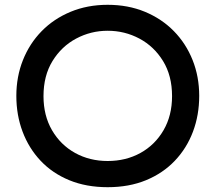

<svg xmlns="http://www.w3.org/2000/svg" viewBox="-20 -766 897 799"><path d="M428 13Q339 13 268.5 -16Q198 -45 149 -97Q100 -149 74 -218Q48 -287 48 -367Q48 -447 75.5 -516Q103 -585 153.5 -636.5Q204 -688 274 -717Q344 -746 428 -746Q513 -746 583 -717Q653 -688 703.5 -636.5Q754 -585 781.5 -516Q809 -447 809 -367Q809 -287 783 -218Q757 -149 707.5 -97Q658 -45 587.5 -16Q517 13 428 13ZM428 -638Q358 -638 297 -605.5Q236 -573 198.5 -512Q161 -451 161 -366Q161 -285 196.5 -224Q232 -163 292.5 -129.5Q353 -96 428 -96Q504 -96 564.5 -129.5Q625 -163 660.5 -224Q696 -285 696 -366Q696 -451 658.5 -512Q621 -573 560 -605.5Q499 -638 428 -638Z"/></svg>

Font: Kreadon Light
Style: Bold
Weight: 600
Designer: Reiya WATANABE
Foundry: StudioGnu
Version: Version 1.003; ttfautohint (v1.8.4.7-5d5b);gftools[0.9.32]